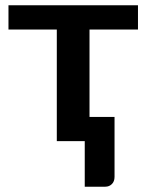

<svg xmlns="http://www.w3.org/2000/svg" viewBox="-20 -533 558 725"><path d="M12 -513H501V-421.5H318V-91.5H412.5V135Q412.5 152 402.5 162Q392.5 172 377.5 172H300V0H194.5V-421.5H12Z"/></svg>

Font: Lato
Style: Bold
Weight: 700
Designer: Lukasz Dziedzic
Foundry: tyPoland Lukasz Dziedzic
Version: Version 2.007; 2014-02-27